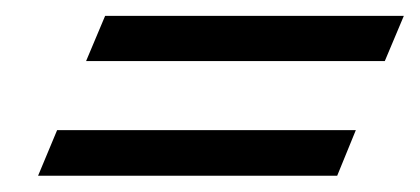

<svg xmlns="http://www.w3.org/2000/svg" viewBox="-20 -445 529 242"><path d="M88.5 -368 112.5 -425H489L465 -368ZM28 -223.5 52 -281H428.5L405 -223.5Z"/></svg>

Font: Libre Caslon Text Medium Italic
Style: Regular
Weight: 500
Italic angle: -22.583°
Designer: Pablo Impallari, Rodrigo Fuenzalida, Katja Schimmel
Foundry: Pablo Impallari, Rodrigo Fuenzalida
Version: Version 2.000